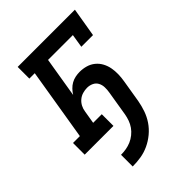

<svg xmlns="http://www.w3.org/2000/svg" viewBox="-215 -627 930 930"><g transform="rotate(-45 250.0 -162.5)"><path d="M134 205V125Q152 125 169.5 122Q187 119 203.5 112Q220 105 235 93Q250 81 260.5 66Q271 51 277 34Q283 17 286 0Q291 -32 296.5 -64Q302 -96 307 -128Q310 -145 309.5 -162Q309 -179 301.5 -193Q294 -207 279 -214Q264 -221 247 -221Q232 -221 216.5 -216.5Q201 -212 188.5 -201.5Q176 -191 168.5 -176.5Q161 -162 159 -146L148 -80H207V0H10V-80H57L118 -450H81V-530H473L448 -381H368L379 -450H209L175 -244Q183 -257 194 -268.5Q205 -280 218.5 -287.5Q232 -295 247 -298Q262 -301 276 -301Q298 -301 319 -295Q340 -289 356.5 -275.5Q373 -262 383 -243.5Q393 -225 397 -204Q401 -183 400.5 -160.5Q400 -138 396 -115L377 0Q372 28 362.5 55.5Q353 83 336.5 107.5Q320 132 296.5 151.5Q273 171 246 183.5Q219 196 190.5 200.5Q162 205 134 205Z"/></g></svg>

Font: Iosevka Slab Medium
Style: Italic
Weight: 500
Italic angle: -9°
Monospace: yes
Designer: Belleve Invis
Foundry: Belleve Invis
Version: Version 11.1.0; ttfautohint (v1.8.3)